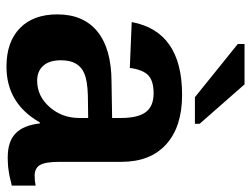

<svg xmlns="http://www.w3.org/2000/svg" viewBox="-112 -661 783 599"><g transform="rotate(90 279.5 -361.5)"><path d="M188 9.8Q110.8 9.8 67.9 -32Q24.9 -73.7 24.9 -148.9Q24.9 -230.5 78.4 -273.9Q131.8 -317.4 233.9 -317.9L348.1 -319.8V-347.2Q348.1 -399.4 330.1 -424.3Q312 -449.2 271 -449.2Q232.4 -449.2 214.8 -432.4Q197.3 -415.5 191.9 -375L48.8 -380.9Q78.1 -538.1 275.9 -538.1Q375.5 -538.1 430.2 -488.5Q484.9 -439 484.9 -349.1V-155.8Q484.9 -112.3 494.6 -95.2Q504.4 -78.1 527.8 -78.1Q544.4 -78.1 559.1 -81.1V-6.8Q556.2 -6.3 548.6 -4.4Q541 -2.4 538.8 -2Q536.6 -1.5 530.3 0Q523.9 1.5 521.2 1.7Q518.6 2 512.9 2.9Q507.3 3.9 503.4 4.4Q499.5 4.9 493.9 5.1Q488.3 5.4 482.9 5.6Q477.5 5.9 471.2 5.9Q420.9 5.9 395.8 -19Q370.6 -43.9 365.2 -94.2H361.8Q302.7 9.8 188 9.8ZM348.1 -217.8V-245.1L276.9 -244.1Q231 -242.7 209 -232.9Q168 -215.8 168 -160.2Q168 -124 185.1 -105Q202.1 -85.9 231.9 -85.9Q279.8 -85.9 314 -124.8Q348.1 -163.6 348.1 -217.8ZM366.2 -578.1H283.2L117.2 -711.9V-732.9H243.2L366.2 -592.8Z"/></g></svg>

Font: Libra Sans Modern
Style: Bold
Weight: 700
Foundry: Stefan Peev, Context Ltd
Version: Version 1.000